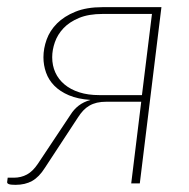

<svg xmlns="http://www.w3.org/2000/svg" viewBox="-34 -513 530 537"><path d="M357 0H333L361 -228.5H264.5Q249 -228.5 237.2 -225.8Q225.5 -223 216 -217.5Q206.5 -212 198.8 -203.8Q191 -195.5 184 -184.5L91.5 -43.5Q75.5 -18 56 -7Q36.5 4 9 4Q-4 4 -9.2 2Q-14.5 0 -14 -4L-12.5 -16H4.5Q25 -16 41.5 -25Q58 -34 72 -55L163.5 -192.5Q172.5 -207 186 -217.5Q199.5 -228 219 -233.5Q183.5 -236 158.8 -246.5Q134 -257 118 -273.2Q102 -289.5 94.8 -310Q87.5 -330.5 87.5 -353Q87.5 -377.5 96.5 -402.5Q105.5 -427.5 125.5 -447.5Q145.5 -467.5 176.8 -480.2Q208 -493 253 -493H417.5ZM112 -353Q112 -329.5 120.8 -310.2Q129.5 -291 146.5 -276.8Q163.5 -262.5 187.8 -254.8Q212 -247 243.5 -247H363L391 -474H253Q214 -474 187 -462.8Q160 -451.5 143.5 -434Q127 -416.5 119.5 -395Q112 -373.5 112 -353Z"/></svg>

Font: Lato Thin
Style: Italic
Weight: 200
Italic angle: -7°
Designer: Lukasz Dziedzic
Foundry: tyPoland Lukasz Dziedzic
Version: Version 2.007; 2014-02-27